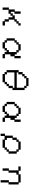

<svg xmlns="http://www.w3.org/2000/svg" viewBox="2542 -3368 917 6040"><g transform="rotate(90 3000.0 -348.5)"><path d="M217 -169H278V-355H340V-540H413V-344H351V-231H402V-293H464V-355H587V-417H649V-478H711V-540H783V-468H721V-406H660V-344H598V-169H660V-46H783V28H649V-35H587V-159H525V-282H474V-220H413V-159H289V28H217Z M1186 -355H1247V-417H1309V-478H1371V-540H1567V-478H1629V-417H1690V-355H1741V-540H1814V-344H1752V-220H1690V-46H1814V28H1680V-35H1618V-97H1567V-35H1505V28H1309V-35H1247V-97H1186ZM1320 -107V-46H1494V-107H1556V-169H1618V-406H1556V-468H1382V-406H1320V-344H1258V-107Z M2186 -478H2247V-602H2309V-664H2371V-726H2433V-787H2690V-726H2752V-664H2814V-282H2752V-159H2690V-97H2629V-35H2567V28H2309V-35H2247V-97H2186ZM2741 -417V-653H2680V-715H2443V-653H2382V-591H2320V-468H2258V-417ZM2320 -107V-46H2556V-107H2618V-169H2680V-293H2741V-344H2258V-107Z M3186 -355H3247V-417H3309V-478H3371V-540H3567V-478H3629V-417H3690V-355H3741V-540H3814V-344H3752V-220H3690V-46H3814V28H3680V-35H3618V-97H3567V-35H3505V28H3309V-35H3247V-97H3186ZM3320 -107V-46H3494V-107H3556V-169H3618V-406H3556V-468H3382V-406H3320V-344H3258V-107Z M4186 -46H4247V-293H4309V-417H4371V-478H4433V-540H4690V-478H4752V-417H4814V-159H4752V-97H4690V-35H4629V28H4371V-35H4258V90H4186ZM4382 -107V-46H4618V-107H4680V-169H4741V-406H4680V-468H4443V-406H4382V-282H4320V-107Z M5278 -169H5340V-468H5217V-540H5351V-478H5464V-540H5721V-478H5783V-159H5721V90H5649V-169H5711V-468H5474V-406H5413V-159H5351V28H5278Z"/></g></svg>

Font: DotGothic16
Style: Regular
Weight: 400
Designer: Fontworks Inc.
Foundry: Fontworks Inc.
Version: Version 1.100